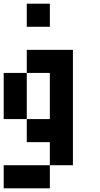

<svg xmlns="http://www.w3.org/2000/svg" viewBox="-20 -895 540 1040"><path d="M0 125V0H250V125ZM0 -250V-500H125V-250ZM125 -250H250V-500H125V-625H375V0H250V-125H125ZM125 -750V-875H250V-750Z"/></svg>

Font: GalmuriMono7 Regular
Style: Regular
Weight: 400
Designer: Lee Minseo (quiple)
Version: Version 2.399;hotconv 1.1.1;makeotfexe 2.6.0 DEVELOPMENT